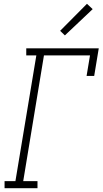

<svg xmlns="http://www.w3.org/2000/svg" viewBox="-20 -989 540 1009"><path d="M4 0V-37H61L171 -698H118V-735H499L475 -590H435L453 -698H211L102 -37H177V0ZM321 -803 296 -827 437 -969 467 -941Z"/></svg>

Font: Iosevka Slab XLtObl
Style: Regular
Weight: 200
Italic angle: -9°
Monospace: yes
Designer: Belleve Invis
Foundry: Belleve Invis
Version: Version 11.1.1; ttfautohint (v1.8.3)